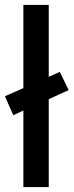

<svg xmlns="http://www.w3.org/2000/svg" viewBox="-23 -760 299 780"><path d="M72 0V-311L31 -292L-3 -369L72 -402V-740H175V-448L220 -468L256 -394L175 -357V0Z"/></svg>

Font: Lexend
Style: Regular
Weight: 400
Designer: Bonnie Shaver-Troup, Thomas Jockin
Foundry: Lexend
Version: Version 1.007; ttfautohint (v1.8.3)